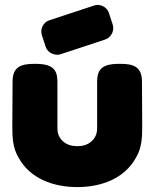

<svg xmlns="http://www.w3.org/2000/svg" viewBox="-20 -759 628 779"><path d="M467 -500C426 -500 379 -496 375 -443C374 -436 374 -429 374 -422C374 -360 374 -298 374 -236C374 -202 350 -175 316 -168C309 -167 301 -166 294 -166C286 -166 278 -167 271 -168C237 -175 213 -202 213 -236C213 -298 213 -360 213 -422C213 -429 213 -436 212 -443C208 -496 161 -500 120 -500C65 -500 31 -488 31 -428C31 -369 30 -309 30 -249C30 -204 31 -160 55 -120C102 -33 199 0 292 0H295C388 0 485 -33 532 -120C556 -160 557 -204 557 -249C557 -309 556 -369 556 -428C556 -491 518 -500 467 -500ZM422 -706C416 -726 396 -739 376 -739C371 -739 365 -738 360 -736L181 -677C155 -669 142 -641 150 -616L165 -570C171 -550 191 -537 212 -537C216 -537 221 -537 226 -539L405 -598C431 -606 446 -635 437 -660Z"/></svg>

Font: Periwinkle
Style: Bold
Weight: 700
Version: Version 2.001